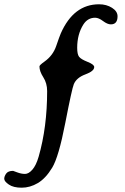

<svg xmlns="http://www.w3.org/2000/svg" viewBox="-30 -704 583 892"><path d="M30.8 89.8Q31.2 89.8 50.3 96.9Q69.3 104 86.2 104Q103 104 120.4 84.2Q137.7 64.5 149.4 24.4Q189 -112.8 189 -280.8Q189 -317.4 171.1 -345.2Q153.3 -373 153.3 -395.5Q153.3 -401.4 176.8 -418Q215.8 -445.8 231 -490Q246.1 -534.2 252.4 -548.8Q312 -684.1 430.2 -684.1Q464.8 -684.1 490.5 -667.7Q516.1 -651.4 516.1 -628.4Q516.1 -590.8 484.9 -590.8Q469.2 -590.8 448.7 -606.2Q428.2 -621.6 412.1 -621.6Q377.4 -621.6 357.4 -590.3Q328.6 -544.9 328.6 -481.9Q328.6 -451.7 337.4 -440.2Q346.2 -428.7 377 -416.5Q407.7 -404.3 407.7 -392.6Q407.7 -373.5 366.7 -358.4Q325.7 -343.3 313 -313Q304.2 -292 273.4 -133.3Q242.7 25.4 212.4 75.2Q182.1 125 145.8 146.5Q109.4 168 70.8 168Q32.2 168 11 153.3Q-10.3 138.7 -10.3 126.7Q-10.3 114.7 -1.2 102.3Q7.8 89.8 30.8 89.8Z"/></svg>

Font: Averia Serif
Style: Regular
Weight: 500
Version: Version 1.0